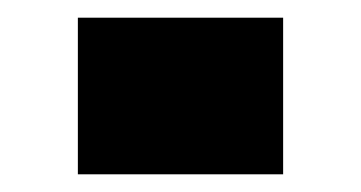

<svg xmlns="http://www.w3.org/2000/svg" viewBox="-20 -197 408 217"><path d="M68 0V-177H300V0Z"/></svg>

Font: Saira SemiExpanded Black
Style: Regular
Weight: 900
Width: 6
Designer: Hector Gatti with collaboration of the Omnibus-Type team
Foundry: Omnibus-Type
Version: Version 1.101